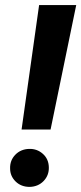

<svg xmlns="http://www.w3.org/2000/svg" viewBox="-20 -731 322 760"><path d="M180.2 -218.3H65.4L134.8 -710.9H281.7ZM20 -64Q19 -96.2 40.5 -118.4Q62 -140.6 95.2 -141.6Q126.5 -142.6 149.4 -122.3Q172.4 -102.1 173.3 -69.3Q174.3 -37.1 152.8 -14.6Q131.3 7.8 97.7 8.8Q63.5 8.8 41.7 -12.7Q20 -34.2 20 -64Z"/></svg>

Font: RobotoDraft
Style: Bold Italic
Weight: 700
Italic angle: -12°
Version: Version 2.001150; 2014